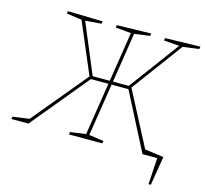

<svg xmlns="http://www.w3.org/2000/svg" viewBox="-139 -827 1193 1120"><g transform="rotate(15 458.0 -266.5)"><path d="M-20 0 -17 -15 88 -29 78 -23 361 -364 358 -353 223 -671 234 -664 134 -678 136 -693 347 -688 344 -673 240 -665 245 -671 376 -358 367 -364H484L476 -359L525 -672L531 -664L430 -673L432 -688L639 -693L637 -678L536 -664L544 -672L495 -357L489 -364H600L587 -358L819 -671L823 -665L721 -673L724 -688L936 -693L933 -678L828 -664L840 -671L605 -353L606 -364L784 -23L774 -29L875 -15L872 0H772L592 -350L602 -345H486L494 -352L442 -21L436 -29L532 -15L529 0H328L330 -15L431 -29L423 -21L475 -354L480 -345H358L372 -350L83 0ZM851 160 861 0H772V-32L894 -15L865 160Z"/></g></svg>

Font: Bitter Thin
Style: Italic
Weight: 100
Italic angle: -9°
Designer: Sol Matas, and Bitter project Authors
Foundry: Sol Matas
Version: Version 2.002